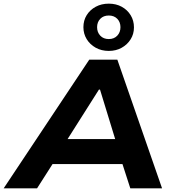

<svg xmlns="http://www.w3.org/2000/svg" viewBox="-50 -1032 957 1052"><path d="M-30 0 439 -705H593L838 0H664L600 -198L665 -133H192L280 -199L153 0ZM492 -541 295 -230 269 -270H632L593 -231L498 -541ZM546 -753Q506 -753 474.5 -770.5Q443 -788 425 -817.5Q407 -847 407 -883Q407 -920 425 -949Q443 -978 474.5 -995Q506 -1012 546 -1012Q586 -1012 617 -995Q648 -978 666 -948.5Q684 -919 684 -882Q684 -846 666 -817Q648 -788 617 -770.5Q586 -753 546 -753ZM546 -818Q575 -818 592.5 -836.5Q610 -855 610 -883Q610 -911 592.5 -929Q575 -947 546 -947Q517 -947 499.5 -929Q482 -911 482 -883Q482 -855 499.5 -836.5Q517 -818 546 -818Z"/></svg>

Font: Nunito Sans 7pt SemiExpanded ExtraBold
Style: Italic
Weight: 800
Width: 6
Italic angle: -9°
Designer: Vernon Adams
Foundry: Vernon Adams
Version: Version 3.101;gftools[0.9.27]